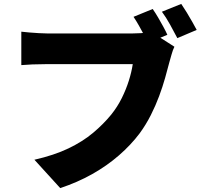

<svg xmlns="http://www.w3.org/2000/svg" viewBox="-20 -895 1040 982"><path d="M761 -849Q775 -829 789 -805Q803 -781 815.5 -758Q828 -735 836 -717L737 -676Q727 -697 715 -719.5Q703 -742 690 -765Q677 -788 663 -809ZM907 -875Q920 -856 935 -831.5Q950 -807 963.5 -783Q977 -759 986 -742L887 -700Q871 -731 850 -769Q829 -807 808 -835ZM872 -656Q864 -640 857.5 -616.5Q851 -593 846 -576Q837 -541 824.5 -496.5Q812 -452 794 -403.5Q776 -355 751.5 -306.5Q727 -258 695 -214Q650 -154 588.5 -100.5Q527 -47 451.5 -4.5Q376 38 288 67L156 -78Q257 -101 330 -136Q403 -171 456 -215.5Q509 -260 549 -309Q581 -349 603 -393.5Q625 -438 639 -482.5Q653 -527 659 -567Q644 -567 611.5 -567Q579 -567 536.5 -567Q494 -567 447.5 -567Q401 -567 357 -567Q313 -567 276.5 -567Q240 -567 219 -567Q182 -567 145.5 -565.5Q109 -564 89 -562V-733Q105 -731 129 -729Q153 -727 178 -725.5Q203 -724 219 -724Q237 -724 266.5 -724Q296 -724 332.5 -724Q369 -724 408.5 -724Q448 -724 487 -724Q526 -724 560.5 -724Q595 -724 621 -724Q647 -724 660 -724Q677 -724 703 -725.5Q729 -727 752 -733Z"/></svg>

Font: Noto Sans SC Thin Black
Style: Regular
Weight: 900
Version: Version 2.004-H2;hotconv 1.0.118;makeotfexe 2.5.65603